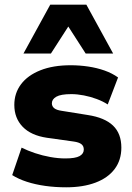

<svg xmlns="http://www.w3.org/2000/svg" viewBox="-20 -787 562 818"><path d="M262 11Q215 11 172.5 5Q130 -1 94.5 -12.5Q59 -24 32 -41L72 -158Q98 -145 129.5 -134.5Q161 -124 194.5 -118Q228 -112 258 -112Q301 -112 319 -122Q337 -132 337 -150Q337 -165 326.5 -173Q316 -181 294 -184L180 -200Q112 -210 76.5 -247Q41 -284 41 -340Q41 -390 69.5 -428Q98 -466 152 -487.5Q206 -509 281 -509Q319 -509 356 -503.5Q393 -498 425.5 -486.5Q458 -475 483 -457L439 -342Q419 -355 392.5 -365Q366 -375 337.5 -380.5Q309 -386 284 -386Q239 -386 220 -375Q201 -364 201 -347Q201 -334 211 -326Q221 -318 242 -315L354 -297Q426 -286 461.5 -252Q497 -218 497 -158Q497 -105 468.5 -67Q440 -29 387 -9Q334 11 262 11ZM80 -559 194 -767H348L462 -559H345L271 -674L197 -559Z"/></svg>

Font: Nunito Sans 10pt Black
Style: Regular
Weight: 900
Designer: Vernon Adams
Foundry: Vernon Adams
Version: Version 3.101;gftools[0.9.27]